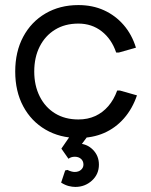

<svg xmlns="http://www.w3.org/2000/svg" viewBox="-20 -532 595 757"><path d="M289 12Q216 12 159.5 -21Q103 -54 71.5 -113Q40 -172 40 -250Q40 -328 71.5 -387Q103 -446 159.5 -479Q216 -512 289 -512Q345 -512 390 -491.5Q435 -471 467.5 -433.5Q500 -396 516 -344L449 -325H438Q420 -378 381 -408.5Q342 -439 289 -439Q236 -439 197 -415Q158 -391 136.5 -348.5Q115 -306 115 -250Q115 -195 136.5 -152Q158 -109 197 -85Q236 -61 289 -61Q326 -61 355.5 -74.5Q385 -88 407 -113.5Q429 -139 442 -175H453L520 -156Q502 -103 468.5 -65Q435 -27 390 -7.5Q345 12 289 12ZM277 205Q265 205 251 201.5Q237 198 221 188L237 140L246 138Q254 142 261.5 144Q269 146 274 146Q290 146 299.5 137.5Q309 129 309 117Q309 103 299.5 94.5Q290 86 275 86Q260 86 250 94L222 54L268 -13H339L274 74L267 36Q272 35 277 34.5Q282 34 287 34Q322 34 346 58Q370 82 370 117Q370 155 342.5 180Q315 205 277 205Z"/></svg>

Font: Fustat
Style: Regular
Weight: 400
Designer: Mohamed Gaber, Khaled Hosny, Laura Garcia Mut
Foundry: Kief Type Foundry, Alif Type Foundry, Hard Type Foundry
Version: Version 1.007